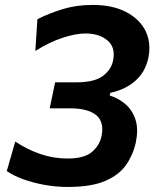

<svg xmlns="http://www.w3.org/2000/svg" viewBox="-20 -747 627 780"><path d="M255.5 12.5Q205.5 12.5 157.8 3.5Q110 -5.5 70.8 -20.2Q31.5 -35 7.5 -52L42 -172Q88.5 -140.5 142.5 -121.8Q196.5 -103 254 -103Q322 -103 353.2 -129.5Q384.5 -156 392.5 -194Q395.5 -209 395.5 -221.5Q395.5 -259 370.5 -279.5Q336.5 -307 263.5 -307H182L204 -412.5H288Q363 -412.5 397 -437.8Q431 -463 439 -499Q442 -513 442 -525.5Q442 -560 418 -581.5Q384.5 -611 327.5 -611Q287 -611 233.5 -593.2Q180 -575.5 123.5 -540L132 -669Q178 -692.5 234.2 -709.8Q290.5 -727 356 -727Q437.5 -727 492.8 -698Q548 -669 572 -620Q587 -588 587 -552Q587 -532 582.5 -511Q570 -453.5 529 -418Q488 -382.5 428.5 -370L425.5 -359Q459.5 -349 488 -325.2Q516.5 -301.5 530 -262.5Q537 -241.5 537 -216Q537 -193.5 531.5 -167Q520.5 -117.5 492 -76.8Q463.5 -36 407 -11.8Q350.5 12.5 255.5 12.5Z"/></svg>

Font: Heraclito SemiBold
Style: Italic
Weight: 600
Italic angle: -12°
Designer: Kostas Bartsokas (font) & Cristiano Sobral (main changes)
Foundry: Kostas Bartsokas (font) & Cristiano Sobral (main changes)
Version: Version 1.00;July 8, 2020;FontCreator 13.0.0.2655 64-bit